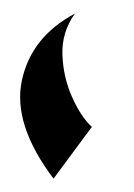

<svg xmlns="http://www.w3.org/2000/svg" viewBox="-20 -267 200 287"><path d="M92 -246.7Q26.7 -212 12.7 -146.7Q-1.3 -81.3 60 0L117.3 -77.3Q101.3 -92 88 -121.3Q74.7 -150.7 73.3 -184.7Q72 -218.7 92 -246.7Z"/></svg>

Font: Qahiri
Style: Regular
Weight: 400
Designer: Khaled Hosny
Foundry: Alif Type
Version: Version 3.00